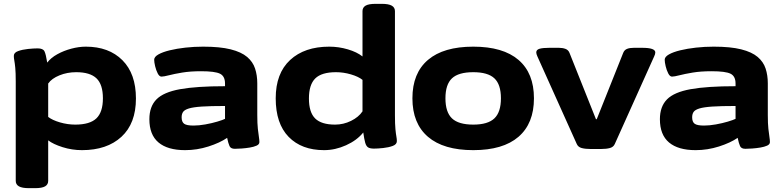

<svg xmlns="http://www.w3.org/2000/svg" viewBox="-20 -774 4081 1000"><path d="M131 206Q95 206 78.5 196.5Q62 187 62 168V-349Q62 -396 59.5 -421Q57 -446 54.5 -459Q52 -472 52 -483Q52 -500 74.5 -508Q97 -516 126 -519Q155 -522 176 -522Q204 -522 211.5 -507Q219 -492 226 -448Q245 -473 278.5 -491.5Q312 -510 351.5 -520.5Q391 -531 427 -531Q547 -531 617.5 -460.5Q688 -390 688 -261Q688 -131 612.5 -61.5Q537 8 407 8Q355 8 306 -7.5Q257 -23 231 -43V168Q231 187 215 196.5Q199 206 162 206ZM372 -125Q448 -125 482 -157.5Q516 -190 516 -262Q516 -334 482.5 -366Q449 -398 377 -398Q330 -398 289.5 -381.5Q249 -365 231 -339V-165Q253 -148 292.5 -136.5Q332 -125 372 -125Z M944 8Q853 8 805.5 -32Q758 -72 758 -153Q758 -219 795 -256.5Q832 -294 918 -309.5Q1004 -325 1152 -325V-339Q1152 -377 1126 -390Q1100 -403 1027 -403Q971 -403 929 -396Q887 -389 860 -382Q833 -375 821 -375Q810 -375 801.5 -391.5Q793 -408 788 -429Q783 -450 783 -463Q783 -478 805 -490.5Q827 -503 864 -512Q901 -521 946 -526Q991 -531 1038 -531Q1126 -531 1181.5 -517Q1237 -503 1267 -477.5Q1297 -452 1308.5 -417Q1320 -382 1320 -340V-175Q1320 -130 1323 -103Q1326 -76 1328.5 -60.5Q1331 -45 1331 -34Q1331 -22 1316.5 -15.5Q1302 -9 1281 -5.5Q1260 -2 1238.5 -0.5Q1217 1 1203 1Q1182 1 1175.5 -13Q1169 -27 1163 -56Q1125 -30 1065.5 -11Q1006 8 944 8ZM988 -120Q1016 -120 1049.5 -126Q1083 -132 1111.5 -140.5Q1140 -149 1152 -155V-222Q1076 -222 1031 -219Q986 -216 963.5 -209Q941 -202 933.5 -191Q926 -180 926 -163Q926 -139 939 -129.5Q952 -120 988 -120Z M1668 8Q1551 8 1483.5 -61Q1416 -130 1416 -262Q1416 -392 1491 -461.5Q1566 -531 1695 -531Q1744 -531 1791.5 -517Q1839 -503 1868 -480V-716Q1868 -735 1884 -744.5Q1900 -754 1937 -754H1968Q2004 -754 2020.5 -744.5Q2037 -735 2037 -716V-174Q2037 -127 2039.5 -101.5Q2042 -76 2044.5 -63Q2047 -50 2047 -39Q2047 -22 2025.5 -14Q2004 -6 1975.5 -3Q1947 0 1928 0Q1907 0 1897 -6.5Q1887 -13 1882 -31Q1877 -49 1872 -84Q1839 -43 1782.5 -17.5Q1726 8 1668 8ZM1725 -125Q1769 -125 1808.5 -144.5Q1848 -164 1868 -194V-358Q1847 -375 1808 -386.5Q1769 -398 1730 -398Q1655 -398 1622 -365.5Q1589 -333 1589 -261Q1589 -189 1621.5 -157Q1654 -125 1725 -125Z M2445 8Q2290 8 2209 -61.5Q2128 -131 2128 -262Q2128 -393 2209 -462Q2290 -531 2445 -531Q2600 -531 2680.5 -462Q2761 -393 2761 -262Q2761 -131 2680.5 -61.5Q2600 8 2445 8ZM2445 -125Q2521 -125 2555 -157.5Q2589 -190 2589 -262Q2589 -334 2555 -366Q2521 -398 2445 -398Q2368 -398 2334 -366Q2300 -334 2300 -262Q2300 -190 2334 -157.5Q2368 -125 2445 -125Z M3055 2Q3028 2 3009.5 -3Q2991 -8 2984 -24L2779 -480Q2773 -493 2773 -501Q2773 -515 2790 -520Q2807 -525 2841 -525H2891Q2910 -525 2925 -519.5Q2940 -514 2946 -499L3084 -153H3088L3226 -499Q3232 -514 3246 -519.5Q3260 -525 3281 -525H3325Q3393 -525 3393 -501Q3393 -492 3387 -480L3182 -24Q3175 -8 3156.5 -3Q3138 2 3111 2Z M3603 8Q3512 8 3464.5 -32Q3417 -72 3417 -153Q3417 -219 3454 -256.5Q3491 -294 3577 -309.5Q3663 -325 3811 -325V-339Q3811 -377 3785 -390Q3759 -403 3686 -403Q3630 -403 3588 -396Q3546 -389 3519 -382Q3492 -375 3480 -375Q3469 -375 3460.5 -391.5Q3452 -408 3447 -429Q3442 -450 3442 -463Q3442 -478 3464 -490.5Q3486 -503 3523 -512Q3560 -521 3605 -526Q3650 -531 3697 -531Q3785 -531 3840.5 -517Q3896 -503 3926 -477.5Q3956 -452 3967.5 -417Q3979 -382 3979 -340V-175Q3979 -130 3982 -103Q3985 -76 3987.5 -60.5Q3990 -45 3990 -34Q3990 -22 3975.5 -15.5Q3961 -9 3940 -5.5Q3919 -2 3897.5 -0.5Q3876 1 3862 1Q3841 1 3834.5 -13Q3828 -27 3822 -56Q3784 -30 3724.5 -11Q3665 8 3603 8ZM3647 -120Q3675 -120 3708.5 -126Q3742 -132 3770.5 -140.5Q3799 -149 3811 -155V-222Q3735 -222 3690 -219Q3645 -216 3622.5 -209Q3600 -202 3592.5 -191Q3585 -180 3585 -163Q3585 -139 3598 -129.5Q3611 -120 3647 -120Z"/></svg>

Font: Asap Expanded ExtraBold
Style: Regular
Weight: 800
Width: 7
Designer: Pablo Cosgaya
Foundry: Omnibus-Type
Version: Version 3.001; ttfautohint (v1.8.4.7-5d5b)